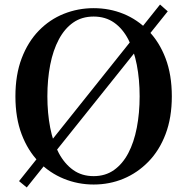

<svg xmlns="http://www.w3.org/2000/svg" viewBox="-20 -795 825 847"><path d="M720 -745 98 32 64 4 686 -775ZM189 -370Q189 -296 201.5 -231.5Q214 -167 239.5 -119.5Q265 -72 303 -45Q341 -18 393 -18Q445 -18 483 -45Q521 -72 546 -119.5Q571 -167 583.5 -231.5Q596 -296 596 -370Q596 -445 583.5 -509Q571 -573 546 -621Q521 -669 483 -695.5Q445 -722 393 -722Q341 -722 303 -695.5Q265 -669 239.5 -621Q214 -573 201.5 -509Q189 -445 189 -370ZM393 -759Q463 -759 524.5 -734Q586 -709 634.5 -659.5Q683 -610 710.5 -537.5Q738 -465 738 -370Q738 -276 710.5 -203.5Q683 -131 634.5 -81.5Q586 -32 524.5 -6.5Q463 19 393 19Q324 19 261.5 -6.5Q199 -32 151 -81Q103 -130 75.5 -202.5Q48 -275 48 -370Q48 -465 75.5 -537.5Q103 -610 151 -659.5Q199 -709 261.5 -734Q324 -759 393 -759Z"/></svg>

Font: Noto Serif SC ExtraLight
Style: Bold
Weight: 700
Version: Version 2.002-H1;hotconv 1.1.0;makeotfexe 2.6.0